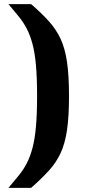

<svg xmlns="http://www.w3.org/2000/svg" viewBox="-20 -763 430 932"><path d="M21 149Q48 117 70.5 89.5Q93 62 109.5 30.5Q126 -1 137.5 -44Q149 -87 154.5 -148Q160 -209 160 -297Q160 -385 154.5 -446.5Q149 -508 137.5 -550.5Q126 -593 109.5 -624.5Q93 -656 70.5 -683.5Q48 -711 21 -743H131Q182 -699 217.5 -659.5Q253 -620 274.5 -573.5Q296 -527 305.5 -461Q315 -395 315 -296Q315 -199 305.5 -133Q296 -67 274.5 -20.5Q253 26 217.5 65Q182 104 131 149Z"/></svg>

Font: Saira Expanded
Style: Bold
Weight: 700
Width: 7
Designer: Hector Gatti with collaboration of the Omnibus-Type team
Foundry: Omnibus-Type
Version: Version 1.100; ttfautohint (v1.8.3)